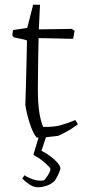

<svg xmlns="http://www.w3.org/2000/svg" viewBox="-20 -572 364 811"><path d="M135 9Q120 -8 106.5 -48.5Q93 -89 87 -129Q88 -162 89.5 -209Q91 -256 92 -307Q93 -358 94 -401Q85 -405 66 -408.5Q47 -412 39 -414L32 -422L35 -445L95 -454L120 -552H149L144 -448L283 -450L295 -442L289 -408Q281 -408 262 -408.5Q243 -409 220 -409.5Q197 -410 176 -410.5Q155 -411 143 -411Q142 -379 141.5 -336.5Q141 -294 140.5 -255.5Q140 -217 140 -196Q140 -139 145.5 -101Q151 -63 162 -36Q207 -35 236 -43Q265 -51 298 -65L309 -47Q291 -33 268.5 -20Q246 -7 225 2Q201 5 180.5 7Q160 9 135 9ZM141 219Q122 219 103.5 206.5Q85 194 74 182L84 168Q93 176 118 185Q143 194 165 190Q172 185 182.5 168Q193 151 193 142Q193 137 173 118.5Q153 100 121 82L144 5H175L155 65Q174 74 192 87.5Q210 101 222.5 115Q235 129 235 139Q235 145 230 156.5Q225 168 219 178.5Q213 189 211 192Q195 207 175.5 213Q156 219 141 219Z"/></svg>

Font: Labrada Light
Style: Regular
Weight: 300
Designer: Mercedes Jáuregui
Foundry: Omnibus-Type Team
Version: Version 1.000; ttfautohint (v1.8.4.7-5d5b)